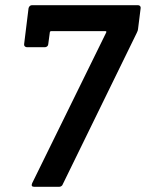

<svg xmlns="http://www.w3.org/2000/svg" viewBox="-20 -720 562 740"><path d="M104 -14 389 -594Q392 -600 386 -600H177Q175 -600 173.5 -598.5Q172 -597 172 -595L166 -550Q166 -545 162 -541.5Q158 -538 153 -538H84Q79 -538 75.5 -541.5Q72 -545 73 -550L90 -688Q91 -693 94.5 -696.5Q98 -700 103 -700H512Q517 -700 520 -696.5Q523 -693 522 -688L512 -608Q512 -603 507 -593L222 -10Q221 -6 217 -3Q213 0 208 0H112Q98 0 104 -14Z"/></svg>

Font: Barlow SemiBold
Style: Italic
Weight: 600
Italic angle: -7°
Designer: Jeremy Tribby
Foundry: Tribby Type
Version: Version 1.408